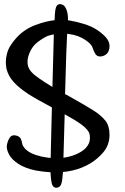

<svg xmlns="http://www.w3.org/2000/svg" viewBox="-20 -818 598 916"><path d="M288.6 -272.9Q284.7 -134.3 282.7 -65.4Q287.1 -65.9 297.4 -67.9Q326.7 -73.7 349.9 -85Q373 -96.2 385.7 -108.4Q398.4 -120.6 404.8 -136Q411.1 -151.4 408 -174.3Q404.8 -197.3 368.2 -224.1Q339.4 -245.1 288.6 -272.9ZM236.8 -653.8Q224.6 -651.9 208.5 -647Q187 -637.7 160.4 -617.9Q133.8 -598.1 119.9 -563.5Q106 -528.8 114.3 -501.2Q122.6 -473.6 165 -445.3Q190.4 -426.8 230 -403.3V-398.4Q233.9 -566.9 236.8 -653.8ZM304.2 -721.2Q308.1 -720.7 315.4 -719.7Q347.2 -713.9 381.1 -703.6Q415 -693.4 441.2 -676.5Q467.3 -659.7 484.4 -640.6Q501.5 -621.6 502.4 -601.1V-596.7Q502.4 -578.1 492.7 -564.9Q480 -550.3 460.9 -548.6Q441.9 -546.9 433.3 -563.5Q424.8 -580.1 421.6 -590.3Q418.5 -600.6 409.7 -609.4Q400.9 -618.2 386.2 -627.9Q371.6 -637.7 353.8 -644.8Q335.9 -651.9 309.1 -655.8Q302.7 -656.7 300.3 -656.7Q296.4 -597.7 290.5 -368.7Q294.4 -366.2 301.8 -363.3Q395 -311 429.7 -288.6Q464.4 -266.1 484.4 -240.2Q502.4 -216.3 502.4 -175.3V-168.9Q500.5 -124 472.7 -91.3Q444.8 -58.6 408.4 -37.1Q372.1 -15.6 327.1 -4.9Q301.3 1 280.8 2.4Q280.8 7.3 279.3 12.7Q276.9 55.7 268.6 67.4Q260.3 77.6 249 77.6Q247.1 77.6 245.6 77.6Q231 75.2 226.8 56.4Q222.7 37.6 221.7 16.1Q221.7 8.3 221.2 3.9Q188.5 2 149.4 -4.9Q101.6 -14.6 68.8 -35.4Q36.1 -56.2 22.9 -81.5Q9.8 -106.9 12.9 -125.7Q16.1 -144.5 25.6 -160.2Q35.2 -175.8 54.4 -171.9Q73.7 -168 79.1 -156Q84.5 -144 85.9 -133.3Q87.4 -122.6 99.1 -109.4Q110.8 -96.2 130.4 -86.9Q149.9 -77.6 179.2 -70.8Q203.1 -65.9 221.7 -64.5Q222.7 -124 227.5 -305.7Q151.9 -345.7 113.3 -370.6Q72.3 -397.5 45.9 -426Q19.5 -454.6 10.7 -490.7Q7.8 -506.3 7.8 -522Q7.8 -541.5 13.2 -561Q21.5 -597.7 59.1 -638.4Q96.7 -679.2 149.2 -698.7Q201.7 -718.3 242.7 -721.7H240.2Q242.2 -762.7 244.1 -771Q248.5 -798.3 266.1 -798.3H267.6Q285.2 -796.9 293.5 -780Q301.8 -763.2 303.7 -742.2Q304.7 -731.4 304.2 -721.2Z"/></svg>

Font: Myanmar Kalay
Style: Regular
Weight: 400
Designer: Khon Soe Zaw Thu
Foundry: PaOh Unicode khonsoezawthu@gmail.com and @hotmail.com
Version: Version 1.20 December 6, 2016